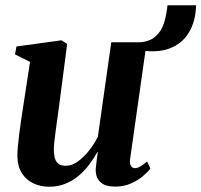

<svg xmlns="http://www.w3.org/2000/svg" viewBox="-20 -698 764 729"><path d="M167 11Q134 11 106.8 -1.8Q79.5 -14.5 63 -40.5Q46.5 -66.5 46 -106Q46 -122 48 -143.5Q50 -165 53 -189.2Q56 -213.5 59.5 -237Q63 -260.5 66 -280L94 -463L37 -491.5L42.5 -521.5L213.5 -545L235 -531L203 -285.5Q200 -265.5 197 -242.5Q194 -219.5 191 -198Q188 -176.5 186.2 -158.8Q184.5 -141 184.5 -130Q184.5 -108 189.2 -94.5Q194 -81 204 -74.8Q214 -68.5 229.5 -68.5Q252.5 -68.5 275 -84.5Q297.5 -100.5 317.5 -125.5Q337.5 -150.5 351.5 -178.5L402.5 -537.5H537L474 -94.5Q472 -76.5 477.2 -68Q482.5 -59.5 492 -59.5Q501 -59.5 512 -65.5Q523 -71.5 538.5 -85L551 -58Q542 -45.5 523 -29.5Q504 -13.5 477.2 -1.5Q450.5 10.5 417.5 10.5Q380 10.5 362.2 -5.8Q344.5 -22 343.5 -48Q343 -52 343.8 -60Q344.5 -68 345.8 -78.5Q347 -89 348.5 -100Q350 -111 351.5 -120.5L350 -121Q336.5 -96.5 318.5 -72.8Q300.5 -49 278 -30.2Q255.5 -11.5 227.8 -0.2Q200 11 167 11ZM616 -678H724.5Q723 -618 697.5 -575Q672 -532 623.2 -513.8Q574.5 -495.5 501 -509L499.5 -536.5Q545.5 -538 569.2 -558.5Q593 -579 602.8 -611Q612.5 -643 616 -678Z"/></svg>

Font: Merriweather 72pt
Style: Bold Italic
Weight: 700
Italic angle: -7.8°
Version: Version 2.101